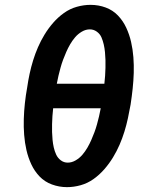

<svg xmlns="http://www.w3.org/2000/svg" viewBox="-20 -763 640 791"><path d="M256 8Q224 8 194 -3Q164 -14 143 -36Q122 -58 109 -86Q96 -114 89 -144.5Q82 -175 79.5 -207.5Q77 -240 78 -272.5Q79 -305 82.5 -337.5Q86 -370 92 -403Q96 -431 102 -459Q108 -487 116.5 -514.5Q125 -542 136.5 -568.5Q148 -595 163.5 -620.5Q179 -646 199 -669Q219 -692 243.5 -709.5Q268 -727 296.5 -735Q325 -743 353 -743Q386 -743 415.5 -732Q445 -721 466 -699Q487 -677 500 -649Q513 -621 520 -590.5Q527 -560 529.5 -527.5Q532 -495 531 -462.5Q530 -430 526.5 -397.5Q523 -365 518 -332Q513 -304 507 -276Q501 -248 492.5 -220.5Q484 -193 472.5 -166.5Q461 -140 445.5 -114.5Q430 -89 410 -66Q390 -43 365.5 -25.5Q341 -8 312.5 0Q284 8 256 8ZM410 -418Q412 -434 413 -450.5Q414 -467 414.5 -483.5Q415 -500 414.5 -516Q414 -532 412.5 -548Q411 -564 407.5 -579.5Q404 -595 398 -609Q392 -623 379 -632.5Q366 -642 350 -642Q333 -642 317 -632.5Q301 -623 289.5 -609.5Q278 -596 269 -580.5Q260 -565 253 -549Q246 -533 240 -517Q234 -501 229.5 -484.5Q225 -468 221 -451.5Q217 -435 214 -418ZM259 -93Q276 -93 292 -102.5Q308 -112 319.5 -125.5Q331 -139 340 -154.5Q349 -170 356 -186Q363 -202 369 -218Q375 -234 379.5 -250.5Q384 -267 388 -283.5Q392 -300 395 -317H199Q197 -301 196 -284.5Q195 -268 194.5 -251.5Q194 -235 194.5 -219Q195 -203 196.5 -187Q198 -171 201.5 -155.5Q205 -140 211.5 -126Q218 -112 230.5 -102.5Q243 -93 259 -93Z"/></svg>

Font: Iosevka SS04 Extended Oblique
Style: Bold
Weight: 700
Width: 7
Italic angle: -9°
Monospace: yes
Designer: Belleve Invis
Foundry: Belleve Invis
Version: Version 19.0.0; ttfautohint (v1.8.4)